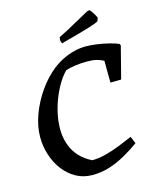

<svg xmlns="http://www.w3.org/2000/svg" viewBox="-124 -920 826 1016"><g transform="rotate(-15 288.5 -411.5)"><path d="M256 12Q206 12 166 -10.5Q126 -33 98 -70Q70 -107 54.5 -154.5Q39 -202 39 -252Q39 -312 62 -374.5Q85 -437 124 -493Q163 -549 212 -588Q239 -609 269.5 -624Q300 -639 332 -647Q364 -655 396 -655Q421 -655 454.5 -650.5Q488 -646 520.5 -638Q553 -630 573 -621L577 -612L532 -437L473 -436L472 -556Q453 -566 432.5 -571Q412 -576 381 -576Q348 -576 317 -571.5Q286 -567 264 -560Q239 -534 218.5 -499Q198 -464 183 -424.5Q168 -385 160 -344.5Q152 -304 152 -267Q152 -221 166 -181.5Q180 -142 207.5 -112.5Q235 -83 274 -64Q309 -64 349.5 -74.5Q390 -85 429.5 -101Q469 -117 502 -131L518 -92Q479 -64 436.5 -40Q394 -16 349 -2Q304 12 256 12ZM280 -703Q277 -708 275 -714.5Q273 -721 274 -726L276 -738L324 -762L453 -833L464 -835Q468 -833 473.5 -825.5Q479 -818 485.5 -807.5Q492 -797 497 -785L491 -768Q488 -765 474 -759.5Q460 -754 434.5 -746Q409 -738 370.5 -727.5Q332 -717 280 -703Z"/></g></svg>

Font: Labrada Medium
Style: Italic
Weight: 500
Italic angle: -7°
Designer: Mercedes Jáuregui
Foundry: Omnibus-Type Team
Version: Version 1.000